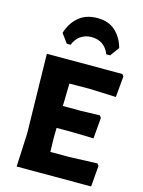

<svg xmlns="http://www.w3.org/2000/svg" viewBox="-133 -985 788 1061"><g transform="rotate(15 261.0 -454.0)"><path d="M162 -727 124 -779Q141 -836 182.5 -872Q224 -908 290 -908Q355 -908 394 -871.5Q433 -835 448 -779L410 -727H388Q360 -798 285 -798Q250 -798 223.5 -779.5Q197 -761 184 -727ZM497 -132 506 -120 496 0H70L79 -191L70 -645H502L511 -633L500 -513L343 -519L233 -518L230 -389H336L441 -392L450 -380L440 -260L325 -263H228L227 -207L229 -126H335Z"/></g></svg>

Font: Alegreya Sans ExtraBold
Style: Regular
Weight: 800
Designer: Juan Pablo del Peral
Foundry: Huerta Tipografica
Version: Version 2.007